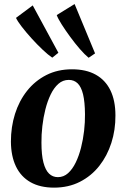

<svg xmlns="http://www.w3.org/2000/svg" viewBox="-20 -890 608 924"><path d="M326.5 -556.5Q394.5 -556.5 441 -530.5Q487.5 -504.5 511.5 -455Q535.5 -405.5 535.5 -334.5Q536 -265 516 -202.5Q496 -140 457.8 -91.5Q419.5 -43 364.5 -15Q309.5 13 240 13Q173 13 126.8 -13.2Q80.5 -39.5 56.8 -89Q33 -138.5 32.5 -208.5Q32.5 -279 52.2 -341.8Q72 -404.5 110.2 -452.8Q148.5 -501 203 -528.8Q257.5 -556.5 326.5 -556.5ZM311 -505.5Q282.5 -505.5 261 -486.5Q239.5 -467.5 224 -435.5Q208.5 -403.5 198.5 -364Q188.5 -324.5 183.8 -282.8Q179 -241 179.5 -203.5Q179.5 -144.5 189 -108Q198.5 -71.5 216 -54.5Q233.5 -37.5 258.5 -37.5Q286.5 -37.5 307.8 -56.8Q329 -76 344.5 -108Q360 -140 370 -179.5Q380 -219 384.8 -260.8Q389.5 -302.5 389 -340.5Q388.5 -399.5 379.8 -435.8Q371 -472 353.8 -488.8Q336.5 -505.5 311 -505.5ZM231.5 -612.5Q212 -625.5 185.5 -650.5Q159 -675.5 132.2 -705Q105.5 -734.5 85 -761Q64.5 -787.5 57 -804L137.5 -864L261 -636ZM406.5 -612Q388 -627 364.5 -654Q341 -681 317.8 -712.8Q294.5 -744.5 276.8 -772.5Q259 -800.5 253 -817.5L339 -870.5L437.5 -633Z"/></svg>

Font: Merriweather 48pt
Style: Bold Italic
Weight: 700
Italic angle: -7.8°
Version: Version 2.101